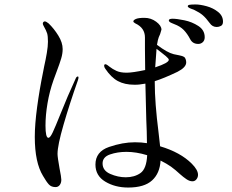

<svg xmlns="http://www.w3.org/2000/svg" viewBox="-20 -828 1040 861"><path d="M980 -731Q980 -717 971 -712Q962 -707 952 -707Q932 -707 920 -725Q904 -747 889.5 -759.5Q875 -772 852 -783Q845 -786 838 -788.5Q831 -791 826.5 -794Q822 -797 822 -800Q822 -805 830 -806.5Q838 -808 857 -808Q878 -808 907 -800Q936 -792 958 -774.5Q980 -757 980 -731ZM840 -94Q868 -66 868 -44Q868 -33 861 -24Q854 -15 843 -15Q830 -15 816 -24.5Q802 -34 788 -46.5Q774 -59 767 -65Q747 -82 726 -94Q712 -102 700 -108Q697 -51 662 -19Q627 13 555 13Q496 13 452 -13.5Q408 -40 408 -90Q408 -148 469 -169Q530 -190 585 -190Q615 -190 639 -186Q639 -212 638 -239Q637 -266 636 -291L632 -453Q623 -451 605 -449Q598 -448 583 -448Q539 -448 508.5 -464.5Q478 -481 452 -520Q447 -527 447 -533Q447 -540 453 -540Q456 -540 462.5 -535.5Q469 -531 471 -529Q485 -518 502.5 -510Q520 -502 548 -502Q574 -502 631 -514Q630 -548 630 -609V-660Q630 -703 587 -723Q578 -728 578 -732Q578 -738 589.5 -743Q601 -748 628 -748Q657 -748 680.5 -730.5Q704 -713 704 -695Q704 -693 698 -675Q691 -661 688 -648Q684 -629 684 -627Q730 -592 759 -585Q768 -583 783.5 -580Q799 -577 805 -573Q811 -569 813 -561Q815 -555 815 -548Q815 -526 776 -506Q713 -476 674 -464V-458Q674 -368 691 -234Q693 -219 698 -172Q789 -145 840 -94ZM898 -661Q898 -647 889.5 -639Q881 -631 869 -631Q844 -631 833 -652Q820 -677 804 -693.5Q788 -710 761 -720Q759 -721 751.5 -724Q744 -727 740.5 -730Q737 -733 737 -737Q738 -744 754 -744Q773 -744 807 -737Q841 -730 869.5 -711.5Q898 -693 898 -661ZM332 -480Q332 -476 329 -467Q292 -362 265 -269Q238 -176 238 -138Q238 -123 247 -73Q255 -33 255 -22Q255 -8 248 1.5Q241 11 229 11Q210 11 199 -1Q188 -13 173 -39Q136 -99 136 -214Q136 -270 146.5 -348Q157 -426 173 -504Q177 -522 178 -530Q185 -561 190 -590.5Q195 -620 195 -641Q195 -666 191.5 -678Q188 -690 175 -713Q172 -719 172 -722Q172 -726 174.5 -729Q177 -732 181 -732Q187 -732 198 -723Q222 -700 241.5 -668.5Q261 -637 261 -608Q261 -588 254.5 -566Q248 -544 234 -507L220 -469Q202 -418 193 -364.5Q184 -311 184 -265Q184 -210 197 -210Q205 -210 216.5 -234.5Q228 -259 250 -314Q283 -397 319 -475Q323 -485 329 -485Q332 -485 332 -480ZM676 -526Q737 -546 737 -560Q737 -565 723.5 -576.5Q710 -588 699 -596Q688 -604 682 -609ZM640 -132Q591 -147 547 -147Q507 -147 473.5 -135.5Q440 -124 440 -95Q440 -63 474.5 -48Q509 -33 544 -33Q583 -33 610 -52Q637 -71 640 -132Z"/></svg>

Font: Shippori Mincho
Style: Regular
Weight: 400
Designer: FONTDASU
Foundry: FONTDASU / Google Inc. / but / Adobe
Version: Version 3.110; ttfautohint (v1.8.3)